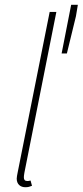

<svg xmlns="http://www.w3.org/2000/svg" viewBox="-20 -772 346 804"><path d="M86 12C98 12 104 10 114 6L108 -16C100 -14 98 -14 94 -14C84 -14 80 -20 80 -28C80 -32 80 -38 82 -48L216 -722H188L54 -50C52 -40 50 -30 50 -24C50 0 66 12 86 12ZM238 -548H260L298 -704L306 -752H278Z"/></svg>

Font: Source Sans Pro ExtraLight
Style: Italic
Weight: 200
Italic angle: -11°
Designer: Paul D. Hunt
Foundry: Adobe Systems Incorporated
Version: Version 3.006;hotconv 1.0.111;makeotfexe 2.5.65597